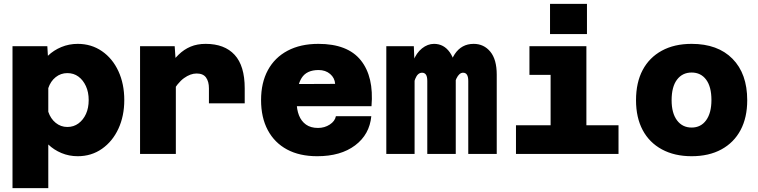

<svg xmlns="http://www.w3.org/2000/svg" viewBox="-20 -800 3940 998"><path d="M384 -572Q455 -572 510 -534Q565 -496 595.5 -430Q626 -364 626 -280Q626 -197 595.5 -131Q565 -65 510 -26.5Q455 12 384 12Q339 12 299.5 -4.5Q260 -21 231 -49V178H45V-560H226L229 -510Q259 -539 299 -555.5Q339 -572 384 -572ZM330 -140Q363 -140 388 -158.5Q413 -177 427 -208Q441 -239 441 -280Q441 -321 426.5 -352.5Q412 -384 387.5 -402Q363 -420 330 -420Q296 -420 269.5 -399Q243 -378 231 -342V-219Q243 -183 269.5 -161.5Q296 -140 330 -140Z M1066 -263V-341Q1066 -376 1051 -397Q1036 -418 1002 -418Q970 -418 936.5 -394Q903 -370 870 -312L853 -449Q880 -488 908 -515.5Q936 -543 970.5 -557.5Q1005 -572 1049 -572Q1147 -572 1199.5 -515Q1252 -458 1252 -341V-263ZM708 0V-560H888L894 -473V0Z M1629 12Q1537 12 1472 -23Q1407 -58 1372 -123.5Q1337 -189 1337 -280Q1337 -370 1372.5 -435.5Q1408 -501 1475 -536.5Q1542 -572 1635 -572Q1787 -572 1855.5 -486.5Q1924 -401 1911 -248H1482L1483 -363L1722 -364Q1720 -395 1696 -415.5Q1672 -436 1636 -436Q1574 -436 1548 -395Q1522 -354 1522 -271Q1522 -231 1534 -200.5Q1546 -170 1570.5 -152.5Q1595 -135 1633 -135Q1667 -135 1694 -152.5Q1721 -170 1726 -196H1910Q1901 -101 1826 -44.5Q1751 12 1629 12Z M2414 0V-379Q2414 -400 2407.5 -411Q2401 -422 2387 -422Q2367 -422 2352.5 -392Q2338 -362 2326 -287L2316 -375Q2308 -465 2343.5 -518.5Q2379 -572 2442 -572Q2495 -572 2528.5 -531.5Q2562 -491 2562 -412V0ZM1988 0V-560H2131L2135 -459V0ZM2201 0V-379Q2201 -402 2194 -412Q2187 -422 2174 -422Q2151 -422 2138.5 -390.5Q2126 -359 2115 -287L2116 -381Q2111 -439 2127.5 -482Q2144 -525 2173.5 -548.5Q2203 -572 2236 -572Q2287 -572 2318 -528Q2349 -484 2349 -414V0Z M2842 0V-560H3028V0ZM2662 0V-149H3195V0ZM2732 -411V-560H2935V-411ZM2839 -623V-780H3031V-623Z M3575 12Q3486 12 3420.5 -23.5Q3355 -59 3320.5 -124Q3286 -189 3286 -279Q3286 -371 3320.5 -436Q3355 -501 3420 -536.5Q3485 -572 3575 -572Q3711 -572 3787.5 -494.5Q3864 -417 3864 -279Q3864 -189 3829.5 -124Q3795 -59 3730 -23.5Q3665 12 3575 12ZM3575 -137Q3623 -137 3650.5 -175Q3678 -213 3678 -280Q3678 -349 3650.5 -386Q3623 -423 3575 -423Q3527 -423 3499 -386Q3471 -349 3471 -279Q3471 -212 3499 -174.5Q3527 -137 3575 -137Z"/></svg>

Font: Azeret Mono ExtraBold
Style: Regular
Weight: 800
Designer: Martin Vácha
Foundry: Displaay
Version: Version 1.002